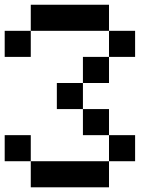

<svg xmlns="http://www.w3.org/2000/svg" viewBox="-20 -798 707 818"><path d="M111.1 -555.6H0V-666.7H111.1ZM444.4 -666.7H111.1V-777.8H444.4ZM333.3 -333.3H222.2V-444.4H333.3ZM444.4 0H111.1V-111.1H444.4ZM111.1 -111.1H0V-222.2H111.1ZM444.4 -222.2H333.3V-333.3H444.4ZM444.4 -444.4H333.3V-555.6H444.4ZM555.6 -555.6H444.4V-666.7H555.6ZM555.6 -111.1H444.4V-222.2H555.6Z"/></svg>

Font: Pixeloid Sans
Style: Regular
Weight: 400
Designer: GGBotNet
Foundry: GGBotNet
Version: 0.5